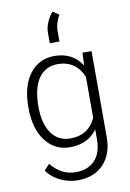

<svg xmlns="http://www.w3.org/2000/svg" viewBox="-107 -862 768 1136"><g transform="rotate(-10 277.5 -293.5)"><path d="M52.7 -269Q52.7 -393.1 107.7 -465.6Q162.6 -538.1 256.8 -538.1Q364.7 -538.1 420.9 -452.1L423.8 -528.3H478.5V-10.7Q478.5 91.3 421.4 150.9Q364.3 210.4 266.6 210.4Q211.4 210.4 161.4 185.8Q111.3 161.1 82.5 120.1L115.2 85Q177.2 161.1 262.7 161.1Q335.9 161.1 377 117.9Q418 74.7 419.4 -2V-68.4Q363.3 9.8 255.9 9.8Q164.1 9.8 108.4 -63.5Q52.7 -136.7 52.7 -261.2ZM111.8 -258.8Q111.8 -157.7 152.3 -99.4Q192.9 -41 266.6 -41Q374.5 -41 419.4 -137.7V-383.3Q398.9 -434.1 360.4 -460.7Q321.8 -487.3 267.6 -487.3Q193.8 -487.3 152.8 -429.4Q111.8 -371.6 111.8 -258.8ZM291.5 -798.3 328.6 -774.4Q302.2 -726.6 301.3 -684.1V-617.2H243.2V-680.7Q243.2 -709.5 256.6 -741.9Q270 -774.4 291.5 -798.3Z"/></g></svg>

Font: SteelSelectRoboto
Style: Regular
Weight: 300
Designer: Google
Version: Version 2.137; 2017